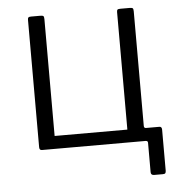

<svg xmlns="http://www.w3.org/2000/svg" viewBox="-50 -577 698 760"><g transform="rotate(-5 299.5 -196.5)"><path d="M98 0Q88 0 88 -12V-518Q88 -525 90.5 -527.5Q93 -530 101 -530H137Q147 -530 150 -527.5Q153 -525 153 -515V-51H442V-518Q442 -525 444.5 -527.5Q447 -530 456 -530H492Q502 -530 505 -527.5Q508 -525 508 -515V-12Q508 0 497 0ZM532 137Q519 137 519 125V8Q519 0 510 0H466V-51H508V-60Q508 -51 516 -51H569Q579 -51 579 -39V124Q579 131 576.5 134Q574 137 567 137Z"/></g></svg>

Font: Libre Franklin Light
Style: Regular
Weight: 300
Designer: Pablo Impallari, Rodrigo Fuenzalida, Nhung Nguyen
Foundry: Impallari Type
Version: Version 3.000